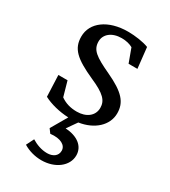

<svg xmlns="http://www.w3.org/2000/svg" viewBox="-189 -605 849 960"><g transform="rotate(30 235.0 -125.0)"><path d="M207 262C286 262 347 215 347 154C347 100 301 67 233 63L273 6C359 -7 419 -61 419 -131C419 -194 384 -234 281 -282C189 -325 158 -347 158 -396C158 -437 194 -468 251 -468C277 -468 299 -462 315 -453L344 -374H395L382 -493C352 -505 303 -512 262 -512C148 -512 71 -455 71 -374C71 -304 111 -268 222 -218C307 -181 332 -154 332 -112C332 -66 293 -37 239 -37C202 -37 172 -46 145 -65L121 -150H68L73 -27C110 -7 165 7 217 9L163 102L180 125C238 118 272 139 272 170C272 201 246 217 214 217C181 217 150 205 124 189L102 233C133 252 170 262 207 262Z"/></g></svg>

Font: TPK Tissa Web Quiz
Style: Regular
Weight: 400
Designer: Jacques Le Bailly, Suppakit Chalermlarp | Katatrad Co.,Ltd.
Foundry: Jacques Le Bailly, Cadson Demak Co.,Ltd.
Version: Version 5.000;Glyphs 3.1.2 (3151)